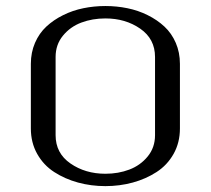

<svg xmlns="http://www.w3.org/2000/svg" viewBox="-20 -614 707 644"><path d="M166.5 -160.6Q166.5 -100.1 216.3 -65.7Q266.1 -31.2 333.5 -31.2Q377 -31.2 413.8 -45.2Q450.7 -59.1 475.3 -89.1Q500 -119.1 500 -160.6V-422.9Q500 -483.4 450.4 -517.8Q400.9 -552.2 333.5 -552.2Q290 -552.2 252.9 -538.3Q215.8 -524.4 191.2 -494.4Q166.5 -464.4 166.5 -422.9ZM83.5 -183.1V-399.9Q83.5 -438 97.4 -470.2Q111.3 -502.4 135.5 -524.9Q159.7 -547.4 191.7 -563.2Q223.6 -579.1 259.5 -586.4Q295.4 -593.8 333.5 -593.8Q371.6 -593.8 407.5 -586.4Q443.4 -579.1 475.3 -563.2Q507.3 -547.4 531.5 -524.9Q555.7 -502.4 569.6 -470.2Q583.5 -438 583.5 -399.9V-183.1Q583.5 -135.7 562.3 -97.9Q541 -60.1 505.1 -36.9Q469.2 -13.7 425.3 -1.7Q381.3 10.3 333.5 10.3Q285.6 10.3 241.7 -1.7Q197.8 -13.7 161.9 -36.9Q126 -60.1 104.7 -97.9Q83.5 -135.7 83.5 -183.1Z"/></svg>

Font: Resagnicto
Style: Regular
Weight: 500
Version: Version 0.9991